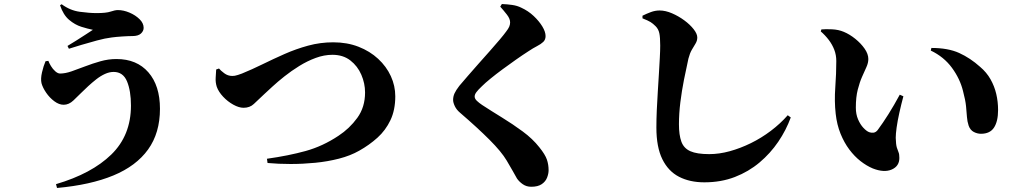

<svg xmlns="http://www.w3.org/2000/svg" viewBox="-20 -850 5040 953"><path d="M258 64Q435 12 532.5 -83Q630 -178 630 -326Q630 -399 610.5 -446Q591 -493 544 -493Q523 -493 501 -483Q479 -473 458 -456.5Q437 -440 418 -422.5Q399 -405 384 -390Q367 -373 344.5 -351.5Q322 -330 296 -330Q273 -330 249.5 -347.5Q226 -365 209 -390Q192 -415 186 -437Q181 -459 188.5 -491Q196 -523 206 -546L220 -548Q224 -537 233 -522Q242 -507 254.5 -496Q267 -485 278 -485Q304 -485 335.5 -496Q367 -507 403.5 -521Q440 -535 479 -546Q518 -557 558 -557Q659 -557 716.5 -491Q774 -425 774 -310Q774 -190 715 -108Q656 -26 542.5 21Q429 68 263 83ZM315 -622Q335 -634 359 -649Q383 -664 405 -678.5Q427 -693 441 -702Q416 -707 384 -717Q352 -727 323 -751.5Q294 -776 278 -824L286 -829Q328 -798 376 -791.5Q424 -785 460 -785Q507 -785 529 -792.5Q551 -800 565 -800Q593 -800 622.5 -787.5Q652 -775 672.5 -755Q693 -735 693 -712Q693 -696 679.5 -683.5Q666 -671 637 -671Q618 -671 587 -669Q556 -667 534 -664Q501 -660 461 -649Q421 -638 383.5 -627Q346 -616 322 -608Z M1305 -62Q1412 -77 1497 -100.5Q1582 -124 1660 -176Q1715 -212 1753.5 -265Q1792 -318 1792 -391Q1792 -436 1773.5 -479Q1755 -522 1719 -550Q1683 -578 1630 -578Q1589 -578 1547 -562.5Q1505 -547 1465.5 -522.5Q1426 -498 1392 -471Q1358 -444 1332.5 -420.5Q1307 -397 1293 -384Q1260 -353 1240 -334Q1220 -315 1189 -315Q1166 -315 1138 -330.5Q1110 -346 1087.5 -370Q1065 -394 1056 -419Q1049 -441 1050.5 -464Q1052 -487 1053 -505L1067 -510Q1075 -500 1093 -486.5Q1111 -473 1133 -473Q1139 -473 1145.5 -474Q1152 -475 1161 -478Q1170 -481 1181 -485Q1230 -505 1283 -531Q1336 -557 1392.5 -582Q1449 -607 1509.5 -623.5Q1570 -640 1634 -640Q1703 -640 1759.5 -618Q1816 -596 1857 -558Q1898 -520 1920 -472Q1942 -424 1942 -372Q1942 -304 1918 -253.5Q1894 -203 1853.5 -166.5Q1813 -130 1763 -102Q1719 -77 1662.5 -62.5Q1606 -48 1544.5 -42Q1483 -36 1422.5 -36Q1362 -36 1308 -41Z M2617 77Q2593 77 2575 64.5Q2557 52 2546 36Q2536 19 2525.5 -0.5Q2515 -20 2495 -53Q2469 -97 2409.5 -156.5Q2350 -216 2264 -290Q2246 -305 2237.5 -323Q2229 -341 2229 -354Q2229 -371 2236 -386.5Q2243 -402 2260 -424Q2277 -444 2302 -473Q2327 -502 2355.5 -534Q2384 -566 2411.5 -597Q2439 -628 2460.5 -653.5Q2482 -679 2492 -693Q2503 -707 2507.5 -717.5Q2512 -728 2512 -739Q2512 -757 2496 -777.5Q2480 -798 2463 -817L2471 -830Q2497 -829 2522 -825.5Q2547 -822 2567 -812Q2602 -796 2629 -770.5Q2656 -745 2672 -718.5Q2688 -692 2688 -671Q2688 -653 2676.5 -642Q2665 -631 2645.5 -621Q2626 -611 2602 -595Q2574 -577 2540.5 -553.5Q2507 -530 2474.5 -506Q2442 -482 2415 -460Q2388 -438 2372 -422Q2353 -404 2344.5 -392.5Q2336 -381 2336 -371Q2336 -360 2347 -349.5Q2358 -339 2373 -329Q2419 -299 2472 -266.5Q2525 -234 2574.5 -197.5Q2624 -161 2657 -119Q2686 -83 2694.5 -58Q2703 -33 2703 -5Q2703 12 2695.5 31.5Q2688 51 2669 64Q2650 77 2617 77Z M3476 55Q3404 55 3350.5 27.5Q3297 0 3267.5 -60Q3238 -120 3238 -217Q3238 -258 3240 -303.5Q3242 -349 3245 -395Q3248 -441 3250.5 -484Q3253 -527 3255 -563Q3257 -599 3257 -624Q3257 -665 3252.5 -685.5Q3248 -706 3234 -720Q3221 -733 3209 -740.5Q3197 -748 3169 -759V-772Q3189 -782 3210.5 -790Q3232 -798 3254 -798Q3283 -798 3315.5 -784Q3348 -770 3376.5 -749Q3405 -728 3423 -705Q3441 -682 3441 -664Q3441 -648 3432.5 -634Q3424 -620 3414 -603Q3404 -586 3397 -559Q3386 -510 3375 -454.5Q3364 -399 3357 -342.5Q3350 -286 3350 -233Q3350 -180 3362 -147Q3374 -114 3406.5 -99.5Q3439 -85 3500 -85Q3550 -85 3602.5 -99.5Q3655 -114 3707 -139.5Q3759 -165 3806 -200.5Q3853 -236 3890 -278L3905 -267Q3882 -204 3843 -146.5Q3804 -89 3750 -43.5Q3696 2 3627.5 28.5Q3559 55 3476 55Z M4312 -14Q4281 -27 4251 -50.5Q4221 -74 4195.5 -108Q4170 -142 4152 -186.5Q4134 -231 4128 -285Q4121 -347 4126 -416.5Q4131 -486 4131 -547Q4131 -577 4121 -603Q4111 -629 4093.5 -652Q4076 -675 4054 -694L4057 -704Q4078 -706 4110 -704.5Q4142 -703 4168 -692Q4197 -680 4225 -657.5Q4253 -635 4271.5 -608.5Q4290 -582 4290 -557Q4290 -538 4280.5 -517Q4271 -496 4259 -469Q4247 -442 4237.5 -405Q4228 -368 4228 -316Q4228 -283 4239 -257.5Q4250 -232 4265.5 -215.5Q4281 -199 4294 -194Q4305 -190 4316 -191.5Q4327 -193 4336 -204Q4362 -239 4390 -283.5Q4418 -328 4446 -380L4464 -372Q4453 -331 4444 -290.5Q4435 -250 4430.5 -217.5Q4426 -185 4426 -166Q4427 -132 4431.5 -117.5Q4436 -103 4440 -94Q4444 -85 4444 -66Q4444 -25 4406 -8.5Q4368 8 4312 -14ZM4849 -186Q4831 -186 4813.5 -195Q4796 -204 4788 -226Q4781 -247 4779.5 -269.5Q4778 -292 4775 -322.5Q4772 -353 4760 -398Q4745 -459 4705 -513.5Q4665 -568 4600 -599L4603 -612Q4686 -612 4741 -587Q4796 -562 4845 -518Q4877 -491 4896.5 -456.5Q4916 -422 4925 -383.5Q4934 -345 4934 -304Q4934 -248 4914 -217Q4894 -186 4849 -186Z"/></svg>

Font: Noto Serif HK ExtraLight Black
Style: Regular
Weight: 900
Version: Version 2.002-H1;hotconv 1.1.0;makeotfexe 2.6.0